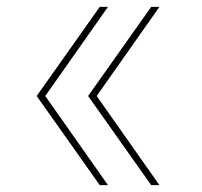

<svg xmlns="http://www.w3.org/2000/svg" viewBox="-20 -540 590 560"><path d="M271 0 87 -260 271 -520H295L112 -260L295 0ZM421 0 237 -260 421 -520H445L262 -260L445 0Z"/></svg>

Font: M PLUS Code Latin SemiExpanded Thin
Style: Regular
Weight: 250
Width: 6
Designer: Coji Morishita
Foundry: UNDERFOREST DESIGN
Version: Version 1.002; ttfautohint (v1.8.3)